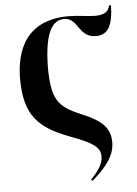

<svg xmlns="http://www.w3.org/2000/svg" viewBox="-55 -623 630 883"><g transform="rotate(-5 259.5 -181.5)"><path d="M45 -270C48 -111 107 -49 251 5C355 43 387 67 387 107C387 141 370 169 330 211L336 217C395 166 442 114 442 48C442 -17 407 -54 311 -93C205 -138 179 -172 177 -318C179 -472 211 -536 271 -536C337 -536 328 -445 410 -445C466 -445 489 -486 491 -580H482C476 -553 459 -538 414 -538C385 -538 335 -547 292 -547C102 -547 43 -419 45 -270Z"/></g></svg>

Font: Noto Serif Display SemiBold
Style: Regular
Weight: 600
Designer: Monotype Design Team
Foundry: Monotype Imaging Inc.
Version: Version 2.009